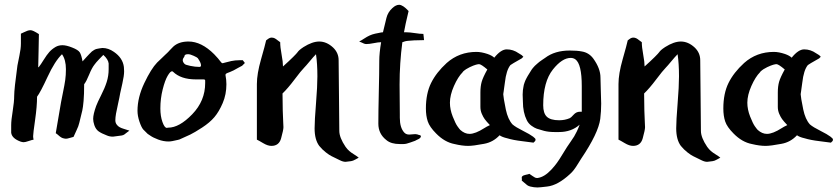

<svg xmlns="http://www.w3.org/2000/svg" viewBox="-20 -617 3551 812"><path d="M68.4 -432.6Q68.4 -432.6 68.4 -474.6Q73.2 -476.6 81.1 -480.5Q88.9 -484.4 95.7 -486.8Q102.5 -489.3 109.4 -489.3Q119.1 -489.3 144.5 -472.7Q144.5 -443.4 143.1 -398.9Q141.6 -354.5 141.6 -332Q143.6 -333 144.5 -334Q152.3 -343.8 165 -364.3Q177.7 -384.8 188.5 -397Q199.2 -409.2 215.8 -418.9Q228.5 -425.8 244.1 -425.8Q260.7 -425.8 285.2 -416Q310.5 -406.2 317.4 -395.5Q324.2 -384.8 329.1 -357.4Q340.8 -371.1 347.7 -377.9Q350.6 -380.9 357.9 -388.7Q365.2 -396.5 368.7 -399.4Q372.1 -402.3 378.9 -406.2Q385.7 -410.2 393.6 -411.1Q394.5 -411.1 401.9 -412.6Q409.2 -414.1 413.1 -414.1Q438.5 -414.1 461.9 -397.5Q499 -372.1 503.9 -334Q504.9 -327.1 504.9 -315.4Q504.9 -296.9 497.6 -264.6Q490.2 -232.4 488.3 -222.7Q485.4 -205.1 479.5 -179.2Q473.6 -153.3 470.7 -136.7Q467.8 -120.1 467.8 -108.4Q467.8 -96.7 474.6 -88.9Q482.4 -78.1 502.9 -72.3Q523.4 -66.4 527.3 -64.5Q522.5 -61.5 516.6 -56.6Q510.7 -51.8 505.9 -48.3Q501 -44.9 494.1 -43.9Q460 -39.1 458 -39.1Q443.4 -39.1 432.6 -43.9Q409.2 -52.7 397 -61.5Q384.8 -70.3 378.9 -87.9Q374 -102.5 374 -114.3Q374 -133.8 386.7 -168.9Q392.6 -184.6 407.7 -214.4Q422.9 -244.1 431.2 -270Q439.5 -295.9 439.5 -324.2Q439.5 -327.1 439.5 -332Q439.5 -336.9 439.5 -340.8Q439.5 -344.7 439.5 -348.6Q437.5 -366.2 417 -384.8Q412.1 -379.9 398.9 -366.2Q385.7 -352.5 378.9 -342.8Q368.2 -329.1 356.9 -301.3Q345.7 -273.4 335.9 -260.7Q335.9 -217.8 333.5 -190.4Q331.1 -163.1 328.1 -149.9Q325.2 -136.7 315.4 -97.7Q312.5 -84 303.2 -64.9Q293.9 -45.9 291 -38.1Q286.1 -37.1 275.4 -33.7Q264.6 -30.3 258.8 -30.3Q254.9 -30.3 252 -31.2Q245.1 -32.2 239.3 -35.6Q233.4 -39.1 227.1 -44.9Q220.7 -50.8 215.8 -53.7Q235.4 -167 238.3 -185.5Q241.2 -202.1 247.1 -230Q252.9 -257.8 255.9 -278.8Q258.8 -299.8 258.8 -324.2Q258.8 -364.3 242.2 -387.7Q211.9 -358.4 181.2 -292Q150.4 -225.6 136.7 -208Q136.7 -167 128.4 -109.4Q120.1 -51.8 120.1 -41Q120.1 -34.2 122.1 -26.4Q115.2 -25.4 101.1 -20.5Q86.9 -15.6 80.1 -15.6Q76.2 -15.6 68.4 -17.6Q30.3 -31.2 27.3 -55.7Q27.3 -55.7 27.3 -67.4V-87.9Q27.3 -108.4 33.7 -147.5Q40 -186.5 40 -211.9Q40 -240.2 53.7 -339.8Q55.7 -351.6 62 -381.3Q68.4 -411.1 68.4 -432.6Z M658.2 -158.2Q658.2 -126 667 -101.1Q675.8 -76.2 685.5 -76.2Q686.5 -76.2 688.5 -76.7Q690.4 -77.1 691.4 -77.1Q738.3 -77.1 793 -133.8Q847.7 -190.4 847.7 -265.6V-276.4Q847.7 -281.2 840.8 -281.2H808.6Q745.1 -281.2 711.9 -313.5Q710.9 -315.4 707 -315.4Q700.2 -315.4 689 -296.4Q677.7 -277.3 668 -238.8Q658.2 -200.2 658.2 -158.2ZM759.8 -377.9Q752.9 -369.1 752.9 -362.3Q752.9 -354.5 760.7 -346.7Q763.7 -342.8 784.7 -338.4Q805.7 -334 823.2 -334Q830.1 -334 830.1 -340.8Q830.1 -351.6 816.4 -371.1Q814.5 -374 799.3 -380.9Q784.2 -387.7 776.4 -387.7H774.4Q759.8 -387.7 759.8 -377.9ZM992.2 -362.3H1006.8L1015.6 -350.6L1003.9 -338.9Q997.1 -335.9 987.3 -330.1Q977.5 -324.2 967.8 -319.3Q958 -314.5 952.6 -312.5Q947.3 -310.5 942.4 -308.6Q937.5 -306.6 935.5 -304.7Q933.6 -302.7 933.6 -299.8Q937.5 -279.3 937.5 -260.7Q937.5 -217.8 921.9 -181.2Q906.2 -144.5 886.7 -121.6Q867.2 -98.6 835 -77.6Q802.7 -56.6 784.7 -47.9Q766.6 -39.1 739.3 -27.3Q738.3 -27.3 732.4 -25.4Q705.1 -18.6 693.4 -18.6Q670.9 -18.6 648.9 -26.9Q627 -35.2 616.2 -43L604.5 -50.8L585.9 -69.3Q578.1 -78.1 569.8 -102.5Q561.5 -127 561.5 -148.4Q561.5 -205.1 590.3 -265.6Q619.1 -326.2 644.5 -352.5Q666 -373 666 -373Q672.9 -379.9 678.2 -384.8Q683.6 -389.6 686 -392.1Q688.5 -394.5 689.5 -395.5Q690.4 -396.5 691.9 -397.9Q693.4 -399.4 698.2 -404.8Q703.1 -410.2 712.9 -419.9Q736.3 -441.4 777.3 -441.4Q832 -441.4 885.7 -387.7Q894.5 -378.9 901.9 -370.1Q909.2 -361.3 911.6 -357.9Q914.1 -354.5 916.5 -352.1Q918.9 -349.6 921.9 -349.6Q922.9 -349.6 932.6 -352.5Q942.4 -355.5 958.5 -358.9Q974.6 -362.3 992.2 -362.3Z M1168.9 -32.2Q1160.2 0 1127.9 0Q1112.3 0 1092.8 -11.7Q1073.2 -23.4 1066.4 -26.4V-261.7Q1066.4 -304.7 1084 -366.2Q1101.6 -427.7 1105.5 -446.3Q1108.4 -448.2 1112.8 -451.7Q1117.2 -455.1 1121.1 -456.5Q1125 -458 1128.9 -458Q1135.7 -458 1141.6 -455.1Q1147.5 -452.1 1153.8 -446.8Q1160.2 -441.4 1165 -438.5Q1165 -418 1170.9 -386.2Q1176.8 -354.5 1176.8 -335.9Q1204.1 -360.4 1219.7 -376Q1235.4 -391.6 1238.3 -396Q1241.2 -400.4 1246.6 -405.3Q1252 -410.2 1263.7 -418Q1300.8 -441.4 1330.1 -441.4Q1361.3 -441.4 1388.7 -416Q1412.1 -393.6 1412.1 -362.3Q1412.1 -304.7 1413.6 -213.4Q1415 -122.1 1415 -63.5Q1415 -35.2 1441.4 3.9Q1449.2 14.6 1457 21.5Q1464.8 28.3 1477.5 36.1Q1490.2 43.9 1497.1 49.8Q1493.2 51.8 1482.9 57.6Q1472.7 63.5 1464.8 64.5Q1461.9 64.5 1453.6 65.9Q1445.3 67.4 1441.4 67.4Q1430.7 67.4 1417 60.5Q1391.6 47.9 1382.3 43.5Q1373 39.1 1357.9 27.3Q1342.8 15.6 1330.1 0Q1310.5 -26.4 1310.5 -74.2Q1310.5 -106.4 1316.4 -179.2Q1322.3 -252 1322.3 -293.9Q1322.3 -347.7 1316.4 -387.7Q1305.7 -377 1289.6 -357.4Q1273.4 -337.9 1266.6 -331.1Q1253.9 -318.4 1225.6 -280.8Q1197.3 -243.2 1174.8 -221.7Q1174.8 -180.7 1175.8 -149.4Q1176.8 -118.2 1177.7 -101.6Q1178.7 -85 1178.7 -79.1Q1178.7 -67.4 1168.9 -32.2Z M1499 -441.4Q1508.8 -446.3 1520.5 -454.1Q1532.2 -461.9 1543 -466.8Q1553.7 -471.7 1566.4 -474.6Q1568.4 -474.6 1581.1 -477.5Q1593.8 -480.5 1599.6 -480.5Q1602.5 -493.2 1614.3 -541Q1620.1 -565.4 1639.6 -583Q1654.3 -596.7 1668 -596.7Q1683.6 -596.7 1708 -570.3Q1693.4 -509.8 1688.5 -480.5H1698.2Q1711.9 -480.5 1733.9 -477.1Q1755.9 -473.6 1770.5 -473.6Q1770.5 -468.8 1772 -460.9Q1773.4 -453.1 1773.4 -447.3Q1749 -447.3 1731.4 -446.3Q1713.9 -445.3 1705.1 -444.3Q1696.3 -443.4 1691.9 -441.9Q1687.5 -440.4 1685.1 -439.5Q1682.6 -438.5 1681.6 -438.5Q1669.9 -349.6 1669.9 -258.8Q1669.9 -238.3 1670.4 -196.3Q1670.9 -154.3 1670.9 -132.8V-119.1Q1670.9 -77.1 1689.5 -56.6Q1697.3 -47.9 1710.9 -47.9Q1714.8 -47.9 1723.1 -48.8Q1731.4 -49.8 1736.3 -49.8Q1737.3 -49.8 1739.7 -49.3Q1742.2 -48.8 1744.1 -48.8Q1746.1 -47.9 1749.5 -46.9Q1752.9 -45.9 1755.4 -45.4Q1757.8 -44.9 1759.3 -43Q1760.7 -41 1759.8 -39.1Q1758.8 -35.2 1755.9 -32.7Q1752.9 -30.3 1750 -28.8Q1747.1 -27.3 1742.7 -25.4Q1738.3 -23.4 1735.4 -21.5Q1731.4 -20.5 1714.8 -14.2Q1698.2 -7.8 1686.5 -7.8H1670.9Q1633.8 -7.8 1614.3 -24.4Q1580.1 -50.8 1580.1 -93.8Q1580.1 -144.5 1582 -226.6Q1584 -308.6 1584 -360.4Q1584 -391.6 1591.8 -438.5Q1580.1 -438.5 1561 -434.6Q1542 -430.7 1529.3 -430.7Q1524.4 -430.7 1519.5 -432.6Q1514.6 -434.6 1508.8 -437.5Q1502.9 -440.4 1499 -441.4Z M2070.3 -373Q2098.6 -408.2 2123 -408.2Q2150.4 -408.2 2173.8 -391.6Q2175.8 -390.6 2180.2 -387.7Q2184.6 -384.8 2186.5 -383.8L2193.4 -377L2186.5 -370.1Q2141.6 -344.7 2138.7 -341.8Q2121.1 -320.3 2115.2 -267.6Q2113.3 -253.9 2111.8 -243.2Q2110.4 -232.4 2109.9 -229Q2109.4 -225.6 2108.9 -223.1Q2108.4 -220.7 2108.4 -217.8Q2108.4 -208 2119.1 -154.3Q2127.9 -112.3 2147.5 -90.8Q2161.1 -79.1 2191.4 -64Q2221.7 -48.8 2234.4 -39.1Q2245.1 -30.3 2245.1 -28.3Q2245.1 -28.3 2244.6 -26.9Q2244.1 -25.4 2244.1 -23.4V-21.5L2236.3 -13.7Q2225.6 -15.6 2188 -20Q2150.4 -24.4 2125 -32.2Q2103.5 -37.1 2092.8 -44.9Q2065.4 -15.6 2027.3 -8.8Q1981.4 0 1960 0Q1934.6 0 1902.3 -7.8Q1860.4 -15.6 1824.2 -52.7Q1796.9 -80.1 1789.1 -103.5Q1781.2 -127 1781.2 -158.2Q1781.2 -221.7 1803.2 -266.1Q1825.2 -310.5 1869.1 -350.6Q1921.9 -397.5 1995.1 -397.5Q2015.6 -397.5 2042 -388.7Q2061.5 -381.8 2070.3 -373ZM1936.5 -311.5Q1917 -292 1899.9 -253.4Q1882.8 -214.8 1882.8 -182.6Q1882.8 -154.3 1894.5 -124.5Q1906.2 -94.7 1914.6 -83Q1922.9 -71.3 1926.8 -67.4Q1945.3 -50.8 1965.8 -50.8Q1990.2 -50.8 2028.3 -75.2Q2037.1 -81.1 2051.8 -87.9Q2036.1 -104.5 2029.8 -113.3Q2023.4 -122.1 2017.6 -135.7Q2011.7 -149.4 2011.7 -165V-225.6Q2011.7 -252 2017.1 -271Q2022.5 -290 2041 -323.2Q2014.6 -345.7 2005.9 -345.7Q2002 -345.7 1992.7 -343.3Q1983.4 -340.8 1966.8 -333Q1950.2 -325.2 1938.5 -314.5Z M2186.5 146.5Q2187.5 143.6 2187 140.1Q2186.5 136.7 2186.5 133.8Q2186.5 130.9 2188.5 128.9Q2193.4 124 2204.1 122.1Q2214.8 120.1 2218.8 118.2Q2222.7 120.1 2232.9 127.9Q2243.2 135.7 2250 135.7H2253.9Q2282.2 131.8 2311.5 100.6Q2325.2 85.9 2335.4 71.8Q2345.7 57.6 2357.9 37.1Q2370.1 16.6 2377.9 4.9Q2383.8 -3.9 2393.6 -18.1Q2403.3 -32.2 2408.2 -40Q2413.1 -47.9 2419.4 -61Q2425.8 -74.2 2430.7 -87.9Q2430.7 -88.9 2431.6 -89.8Q2396.5 -58.6 2344.7 -58.6H2324.2Q2300.8 -58.6 2281.2 -63.5Q2259.8 -69.3 2250 -72.8Q2240.2 -76.2 2227.5 -85.4Q2214.8 -94.7 2208 -108.4Q2191.4 -141.6 2191.4 -187.5Q2191.4 -193.4 2190.9 -202.6Q2190.4 -211.9 2190.4 -216.8Q2190.4 -227.5 2191.4 -235.4Q2192.4 -242.2 2193.4 -248Q2194.3 -253.9 2195.3 -258.3Q2196.3 -262.7 2198.7 -268.6Q2201.2 -274.4 2202.1 -277.3Q2203.1 -280.3 2207 -287.1Q2210.9 -293.9 2211.9 -295.9Q2212.9 -297.9 2218.3 -306.2Q2223.6 -314.5 2224.6 -316.4Q2228.5 -323.2 2233.4 -329.1Q2238.3 -335 2241.7 -338.4Q2245.1 -341.8 2252 -347.7Q2258.8 -353.5 2261.2 -355.5Q2263.7 -357.4 2272.9 -363.8Q2282.2 -370.1 2285.2 -372.1Q2326.2 -403.3 2389.6 -403.3Q2420.9 -403.3 2440.4 -399.4Q2470.7 -394.5 2489.3 -369.1Q2519.5 -327.1 2519.5 -289.1Q2519.5 -265.6 2521 -230.5Q2522.5 -195.3 2522.5 -178.7Q2522.5 -146.5 2518.6 -114.3Q2510.7 -53.7 2437.5 54.7Q2434.6 59.6 2426.8 71.8Q2418.9 84 2416 88.9Q2413.1 93.8 2406.2 102.5Q2399.4 111.3 2390.6 119.1Q2338.9 167 2293.9 171.9Q2262.7 175.8 2252.9 175.8Q2238.3 175.8 2222.7 171.9Q2214.8 169.9 2209.5 166Q2204.1 162.1 2197.8 156.2Q2191.4 150.4 2186.5 146.5ZM2440.4 -144.5V-197.3V-252.9Q2440.4 -346.7 2413.1 -366.2Q2404.3 -372.1 2393.6 -372.1Q2357.4 -372.1 2318.4 -323.2Q2277.3 -271.5 2277.3 -171.9Q2277.3 -138.7 2292 -124Q2307.6 -108.4 2344.7 -108.4Q2369.1 -108.4 2389.6 -117.2Q2394.5 -119.1 2405.8 -131.8Q2417 -144.5 2432.6 -144.5Z M2698.2 -32.2Q2689.5 0 2657.2 0Q2641.6 0 2622.1 -11.7Q2602.5 -23.4 2595.7 -26.4V-261.7Q2595.7 -304.7 2613.3 -366.2Q2630.9 -427.7 2634.8 -446.3Q2637.7 -448.2 2642.1 -451.7Q2646.5 -455.1 2650.4 -456.5Q2654.3 -458 2658.2 -458Q2665 -458 2670.9 -455.1Q2676.8 -452.1 2683.1 -446.8Q2689.5 -441.4 2694.3 -438.5Q2694.3 -418 2700.2 -386.2Q2706.1 -354.5 2706.1 -335.9Q2733.4 -360.4 2749 -376Q2764.6 -391.6 2767.6 -396Q2770.5 -400.4 2775.9 -405.3Q2781.2 -410.2 2793 -418Q2830.1 -441.4 2859.4 -441.4Q2890.6 -441.4 2918 -416Q2941.4 -393.6 2941.4 -362.3Q2941.4 -304.7 2942.9 -213.4Q2944.3 -122.1 2944.3 -63.5Q2944.3 -35.2 2970.7 3.9Q2978.5 14.6 2986.3 21.5Q2994.1 28.3 3006.8 36.1Q3019.5 43.9 3026.4 49.8Q3022.5 51.8 3012.2 57.6Q3002 63.5 2994.1 64.5Q2991.2 64.5 2982.9 65.9Q2974.6 67.4 2970.7 67.4Q2960 67.4 2946.3 60.5Q2920.9 47.9 2911.6 43.5Q2902.3 39.1 2887.2 27.3Q2872.1 15.6 2859.4 0Q2839.8 -26.4 2839.8 -74.2Q2839.8 -106.4 2845.7 -179.2Q2851.6 -252 2851.6 -293.9Q2851.6 -347.7 2845.7 -387.7Q2835 -377 2818.8 -357.4Q2802.7 -337.9 2795.9 -331.1Q2783.2 -318.4 2754.9 -280.8Q2726.6 -243.2 2704.1 -221.7Q2704.1 -180.7 2705.1 -149.4Q2706.1 -118.2 2707 -101.6Q2708 -85 2708 -79.1Q2708 -67.4 2698.2 -32.2Z M3328.1 -373Q3356.4 -408.2 3380.9 -408.2Q3408.2 -408.2 3431.6 -391.6Q3433.6 -390.6 3438 -387.7Q3442.4 -384.8 3444.3 -383.8L3451.2 -377L3444.3 -370.1Q3399.4 -344.7 3396.5 -341.8Q3378.9 -320.3 3373 -267.6Q3371.1 -253.9 3369.6 -243.2Q3368.2 -232.4 3367.7 -229Q3367.2 -225.6 3366.7 -223.1Q3366.2 -220.7 3366.2 -217.8Q3366.2 -208 3377 -154.3Q3385.7 -112.3 3405.3 -90.8Q3418.9 -79.1 3449.2 -64Q3479.5 -48.8 3492.2 -39.1Q3502.9 -30.3 3502.9 -28.3Q3502.9 -28.3 3502.4 -26.9Q3502 -25.4 3502 -23.4V-21.5L3494.1 -13.7Q3483.4 -15.6 3445.8 -20Q3408.2 -24.4 3382.8 -32.2Q3361.3 -37.1 3350.6 -44.9Q3323.2 -15.6 3285.2 -8.8Q3239.3 0 3217.8 0Q3192.4 0 3160.2 -7.8Q3118.2 -15.6 3082 -52.7Q3054.7 -80.1 3046.9 -103.5Q3039.1 -127 3039.1 -158.2Q3039.1 -221.7 3061 -266.1Q3083 -310.5 3127 -350.6Q3179.7 -397.5 3252.9 -397.5Q3273.4 -397.5 3299.8 -388.7Q3319.3 -381.8 3328.1 -373ZM3194.3 -311.5Q3174.8 -292 3157.7 -253.4Q3140.6 -214.8 3140.6 -182.6Q3140.6 -154.3 3152.3 -124.5Q3164.1 -94.7 3172.4 -83Q3180.7 -71.3 3184.6 -67.4Q3203.1 -50.8 3223.6 -50.8Q3248 -50.8 3286.1 -75.2Q3294.9 -81.1 3309.6 -87.9Q3293.9 -104.5 3287.6 -113.3Q3281.2 -122.1 3275.4 -135.7Q3269.5 -149.4 3269.5 -165V-225.6Q3269.5 -252 3274.9 -271Q3280.3 -290 3298.8 -323.2Q3272.5 -345.7 3263.7 -345.7Q3259.8 -345.7 3250.5 -343.3Q3241.2 -340.8 3224.6 -333Q3208 -325.2 3196.3 -314.5Z"/></svg>

Font: Shelly2023
Style: Regular
Weight: 400
Version: Version 0.2